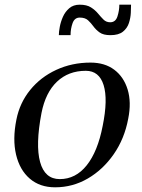

<svg xmlns="http://www.w3.org/2000/svg" viewBox="-20 -784 606 819"><path d="M215 15Q150 15 107 -22Q64 -59 48.5 -124.5Q33 -190 50 -274Q64 -345 108.5 -400Q153 -455 220 -486Q287 -517 366 -517Q427 -517 467.5 -486.5Q508 -456 524.5 -402Q541 -348 527 -278Q511 -192 465 -126Q419 -60 354.5 -22.5Q290 15 215 15ZM235 -20Q303 -20 350 -79Q397 -138 418 -247Q441 -360 422 -421Q403 -482 346 -482Q272 -482 223 -435.5Q174 -389 157 -302Q131 -166 151 -93Q171 -20 235 -20ZM231 -634Q231 -648 235 -669.5Q239 -691 248.5 -712.5Q258 -734 275.5 -749Q293 -764 320 -764Q350 -764 368 -752.5Q386 -741 398 -726.5Q410 -712 421.5 -700.5Q433 -689 450 -689Q473 -689 481 -714Q489 -739 489 -764H539Q539 -751 538 -729.5Q537 -708 530 -686Q523 -664 504.5 -649Q486 -634 451 -634Q421 -634 405 -645.5Q389 -657 378.5 -671.5Q368 -686 355.5 -697.5Q343 -709 320 -709Q298 -709 289.5 -685Q281 -661 281 -634Z"/></svg>

Font: Wittgenstein-Italic Regular
Style: Italic
Weight: 400
Italic angle: -11°
Designer: Jörg Drees
Foundry: Jörg Drees
Version: Version 1.000; ttfautohint (v1.8.4.7-5d5b)